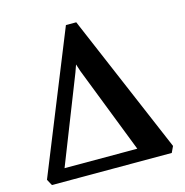

<svg xmlns="http://www.w3.org/2000/svg" viewBox="-109 -850 914 951"><g transform="rotate(-15 347.5 -374.0)"><path d="M313 -747.5H366L670.5 -32L655.5 0H41L24 -31.5ZM323 -509 311 -546 297.5 -508 123 -64.5H496Z"/></g></svg>

Font: Merriweather Text
Style: Bold
Weight: 700
Designer: Eben Sorkin
Foundry: Eben Sorkin
Version: Version 2.100